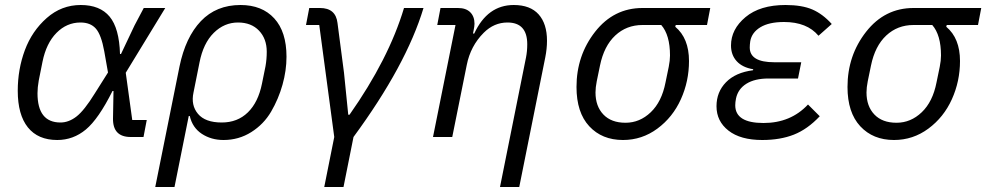

<svg xmlns="http://www.w3.org/2000/svg" viewBox="-20 -548 3945 768"><path d="M567 -68 554 0H503Q431 0 432 -74L434 -184H430Q374 -72 323.5 -30Q273 12 209 12Q132 12 91.5 -38.5Q51 -89 51 -185Q51 -271 79.5 -347.5Q108 -424 167 -476Q226 -528 303 -528Q380 -528 418.5 -481.5Q457 -435 460 -332H464L518 -446L555 -516H641L483 -257L509 -68ZM222 -58Q255 -58 286 -82Q317 -106 359 -174L412 -258L397 -343Q385 -409 363.5 -433.5Q342 -458 302 -458Q247 -458 206 -416.5Q165 -375 150 -301L135 -226Q130 -198 130 -175Q130 -58 222 -58Z M601 200 698 -282Q722 -399 783.5 -463.5Q845 -528 942 -528Q1028 -528 1077 -474.5Q1126 -421 1126 -321Q1126 -266 1110 -209Q1094 -152 1064.5 -101.5Q1035 -51 985 -19.5Q935 12 874 12Q825 12 787.5 -12.5Q750 -37 739 -84H735L678 200ZM867 -58Q930 -58 971.5 -98.5Q1013 -139 1028 -214L1042 -283Q1047 -311 1047 -341Q1047 -393 1016 -425.5Q985 -458 932 -458Q877 -458 835 -416.5Q793 -375 778 -298L754 -178Q743 -127 772 -92.5Q801 -58 867 -58Z M1277 200 1317 0 1257 -448H1204L1217 -516H1260Q1323 -516 1330 -456L1356 -257L1373 -89H1378Q1535 -312 1596 -516H1674Q1605 -287 1394 0L1354 200Z M1789 0H1712L1802 -448H1729L1742 -516H1812Q1844 -516 1861 -499Q1878 -482 1878 -453Q1878 -443 1874 -424L1872 -414H1877Q1930 -528 2035 -528Q2101 -528 2134.5 -490.5Q2168 -453 2168 -385Q2168 -353 2161 -318L2057 200H1980L2084 -318Q2089 -343 2089 -371Q2089 -458 2010 -458Q1956 -458 1915 -417Q1862 -364 1847 -288Z M2808 -448H2683L2681 -441Q2736 -395 2736 -304Q2736 -223 2703.5 -151Q2671 -79 2609.5 -33.5Q2548 12 2472 12Q2388 12 2337 -43Q2286 -98 2286 -200Q2286 -326 2360.5 -421Q2435 -516 2550 -516H2821ZM2625 -448H2550Q2486 -448 2441 -406Q2396 -364 2380 -286L2367 -223Q2362 -198 2362 -178Q2362 -123 2393.5 -90Q2425 -57 2482 -57Q2539 -57 2583 -99Q2627 -141 2642 -218L2655 -281Q2660 -306 2660 -326Q2660 -408 2625 -448Z M3212 -130 3259 -83Q3210 -31 3155.5 -9.5Q3101 12 3029 12Q2942 12 2894 -25.5Q2846 -63 2846 -123Q2846 -180 2884 -219Q2922 -258 2992 -267L2993 -271Q2950 -278 2927 -303Q2904 -328 2904 -366Q2904 -431 2962 -479.5Q3020 -528 3122 -528Q3188 -528 3229.5 -510Q3271 -492 3307 -452L3254 -405Q3208 -460 3116 -460Q3056 -460 3021.5 -439Q2987 -418 2981 -383Q2979 -369 2979 -358Q2979 -299 3077 -299H3185L3172 -234H3054Q2999 -234 2965.5 -213Q2932 -192 2924 -154Q2921 -139 2921 -127Q2921 -56 3034 -56Q3143 -56 3212 -130Z M3892 -448H3767L3765 -441Q3820 -395 3820 -304Q3820 -223 3787.5 -151Q3755 -79 3693.5 -33.5Q3632 12 3556 12Q3472 12 3421 -43Q3370 -98 3370 -200Q3370 -326 3444.5 -421Q3519 -516 3634 -516H3905ZM3709 -448H3634Q3570 -448 3525 -406Q3480 -364 3464 -286L3451 -223Q3446 -198 3446 -178Q3446 -123 3477.5 -90Q3509 -57 3566 -57Q3623 -57 3667 -99Q3711 -141 3726 -218L3739 -281Q3744 -306 3744 -326Q3744 -408 3709 -448Z"/></svg>

Font: Aneliza
Style: Italic
Weight: 400
Italic angle: -11.31°
Designer: Mike Abbink, Paul van der Laan, Pieter van Rosmalen
Foundry: Bold Monday
Version: Version 3.0